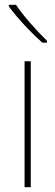

<svg xmlns="http://www.w3.org/2000/svg" viewBox="-20 -785 232 805"><path d="M47 -765H17V-758C51 -711 110 -648 158 -606H177V-614C134 -656 78 -718 47 -765ZM109 0V-528H83V0Z"/></svg>

Font: Noto Sans Gujarati SemiCondensed Thin
Style: Regular
Weight: 100
Width: 4
Designer: Jelle Bosma - Monotype Design Team, Universal Thirst
Foundry: Monotype Imaging Inc.
Version: Version 2.106